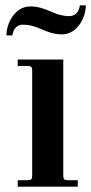

<svg xmlns="http://www.w3.org/2000/svg" viewBox="-20 -696 340 716"><path d="M4 -564H26C30 -588 42 -604 66 -604C90 -604 109 -598 130 -589C158 -577 179 -568 212 -568C266 -568 300 -628 300 -676H278C274 -652 262 -636 238 -636C214 -636 195 -642 174 -651C146 -663 125 -672 92 -672C38 -672 4 -612 4 -564ZM46 0H270V-24H232C220 -24 216 -28 216 -40V-474H46V-450H84C96 -450 100 -446 100 -434V-40C100 -28 96 -24 84 -24H46Z"/></svg>

Font: Old Standard
Style: Bold
Weight: 700
Designer: Alexey Kryukov <alexios@thessalonica.org.ru>
Version: Version 2.0.2